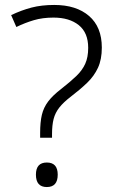

<svg xmlns="http://www.w3.org/2000/svg" viewBox="-20 -744 464 775"><path d="M142 -207Q142 -251 149 -280.5Q156 -310 174.5 -334.5Q193 -359 227 -385Q264 -414 288 -437Q312 -460 324 -486.5Q336 -513 336 -551Q336 -612 298 -642.5Q260 -673 196 -673Q152 -673 116.5 -662.5Q81 -652 46 -635L25 -683Q67 -703 107.5 -713.5Q148 -724 199 -724Q288 -724 339.5 -679.5Q391 -635 391 -552Q391 -504 375.5 -470.5Q360 -437 332 -410Q304 -383 266 -354Q236 -331 219.5 -310Q203 -289 196.5 -264Q190 -239 190 -202V-188H142ZM125 -39Q125 -88 169 -88Q213 -88 213 -39Q213 11 169 11Q125 11 125 -39Z"/></svg>

Font: Noto Sans Cherokee Light
Style: Regular
Weight: 300
Designer: Monotype Design Team
Foundry: Monotype Imaging Inc.
Version: Version 2.001; ttfautohint (v1.8.4.7-5d5b)